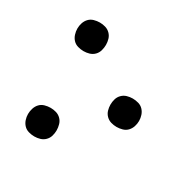

<svg xmlns="http://www.w3.org/2000/svg" viewBox="-129 -670 808 809"><g transform="rotate(30 275.0 -265.0)"><path d="M135 -403Q121 -403 107 -407Q93 -411 83.5 -421Q74 -431 69.5 -445Q65 -459 65 -473Q65 -487 69.5 -500.5Q74 -514 83.5 -524Q93 -534 107 -538Q121 -542 135 -542Q149 -542 162.5 -538Q176 -534 186 -524Q196 -514 200 -500.5Q204 -487 204 -473Q204 -459 200 -445Q196 -431 186 -421Q176 -411 162.5 -407Q149 -403 135 -403ZM415 -196Q401 -196 387.5 -200Q374 -204 364 -214Q354 -224 350 -237.5Q346 -251 346 -265Q346 -279 350 -292.5Q354 -306 364 -316Q374 -326 387.5 -330Q401 -334 415 -334Q429 -334 443 -330Q457 -326 466.5 -316Q476 -306 480.5 -292.5Q485 -279 485 -265Q485 -251 480.5 -237.5Q476 -224 466.5 -214Q457 -204 443 -200Q429 -196 415 -196ZM135 12Q121 12 107 8Q93 4 83.5 -6Q74 -16 69.5 -29.5Q65 -43 65 -57Q65 -71 69.5 -85Q74 -99 83.5 -109Q93 -119 107 -123Q121 -127 135 -127Q149 -127 162.5 -123Q176 -119 186 -109Q196 -99 200 -85Q204 -71 204 -57Q204 -43 200 -29.5Q196 -16 186 -6Q176 4 162.5 8Q149 12 135 12Z"/></g></svg>

Font: Lode Term
Style: Regular
Weight: 400
Monospace: yes
Designer: Belleve Invis
Foundry: Belleve Invis
Version: Version 29.2.0